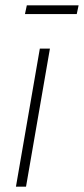

<svg xmlns="http://www.w3.org/2000/svg" viewBox="-20 -703 316 723"><path d="M40 0H78L168 -520H130ZM74 -650H269L276 -683H81Z"/></svg>

Font: Fixel Text 20240404 ExtraLight
Style: Italic
Weight: 200
Width: 4
Italic angle: -10°
Designer: AlfaBravo + MacPaw
Foundry: Kyrylo Tkachov, Marchela Mozhyna, Serhii Makarenko, Maria Weinstein, Zakhar Kryvoshyya
Version: Version 1.211;Glyphs 3.2 (3225)